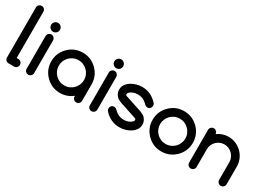

<svg xmlns="http://www.w3.org/2000/svg" viewBox="-18 -1520 3093 2260"><g transform="rotate(30 1528.5 -390.5)"><path d="M34.2 -50.8V-730Q34.2 -752 48.8 -766.6Q63.5 -781.2 85 -781.2Q106.4 -781.2 121.1 -766.6Q135.7 -752 135.7 -730V-102.1H159.2Q180.7 -101.6 195.3 -86.9Q210 -72.3 210 -50.8Q210 -29.3 195.3 -14.6Q180.7 0 159.2 0H84.5Q63.5 0 48.8 -14.6Q34.2 -29.3 34.2 -50.8Z M300.8 -51.3V-495.6Q300.8 -517.1 315.7 -532Q330.6 -546.9 351.6 -546.9Q372.6 -546.9 387.5 -532Q402.3 -517.1 402.8 -495.6V-51.3Q402.3 -29.8 387.5 -14.9Q372.6 0 351.6 0Q330.6 0 315.7 -14.9Q300.8 -29.8 300.8 -51.3ZM394 -686.5Q411.6 -668.9 411.6 -644Q411.6 -619.1 394 -601.6Q376.5 -584 351.6 -584Q326.7 -584 309.1 -601.6Q291.5 -619.1 291.5 -644Q291.5 -668.9 309.1 -686.5Q326.7 -704.1 351.6 -704.1Q376.5 -704.1 394 -686.5Z M952.6 -50.8V-60.5Q916 -31.2 873 -15.6Q830.1 0 781.2 0Q668 0 587.9 -80.1Q507.8 -160.2 507.8 -273.4Q507.8 -386.7 587.9 -466.8Q668 -546.9 781.2 -546.9Q893.6 -546.9 974.6 -466.8Q1054.7 -386.7 1054.7 -273.4V-50.8Q1054.7 -29.8 1039.8 -14.9Q1024.9 0 1003.9 0Q982.4 0 967.5 -14.9Q952.6 -29.8 952.6 -50.8ZM781.2 -444.8Q745.1 -444.8 713.9 -431.2Q682.6 -417.5 659.7 -394.3Q636.7 -371.1 623.3 -339.8Q609.9 -308.6 609.9 -273.4Q609.9 -238.3 623.3 -207Q636.7 -175.8 659.7 -152.6Q682.6 -129.4 713.9 -115.7Q745.1 -102.1 781.2 -102.1Q816.9 -102.1 848.1 -115.7Q879.4 -129.4 902.6 -152.8Q925.8 -176.3 939.2 -207.3Q952.6 -238.3 952.6 -273.4Q952.6 -308.6 939.2 -339.6Q925.8 -370.6 902.6 -394Q879.4 -417.5 848.1 -431.2Q816.9 -444.8 781.2 -444.8Z M1160.2 -51.3V-495.6Q1160.2 -517.1 1175 -532Q1189.9 -546.9 1210.9 -546.9Q1231.9 -546.9 1246.8 -532Q1261.7 -517.1 1262.2 -495.6V-51.3Q1261.7 -29.8 1246.8 -14.9Q1231.9 0 1210.9 0Q1189.9 0 1175 -14.9Q1160.2 -29.8 1160.2 -51.3ZM1253.4 -686.5Q1271 -668.9 1271 -644Q1271 -619.1 1253.4 -601.6Q1235.8 -584 1210.9 -584Q1186 -584 1168.5 -601.6Q1150.9 -619.1 1150.9 -644Q1150.9 -668.9 1168.5 -686.5Q1186 -704.1 1210.9 -704.1Q1235.8 -704.1 1253.4 -686.5Z M1466.8 -260.3Q1420.9 -277.8 1402.3 -296.4H1402.8Q1365.7 -334 1365.7 -384.8Q1365.7 -421.9 1385.5 -451.9Q1405.3 -481.9 1437 -502.9Q1468.8 -523.9 1508.5 -535.4Q1548.3 -546.9 1588.4 -546.9Q1710.4 -546.9 1797.9 -448.7Q1808.1 -436 1808.1 -418Q1808.1 -396 1793.7 -381.6Q1779.3 -367.2 1757.3 -367.2Q1741.7 -367.2 1730.7 -376Q1719.7 -384.8 1709.5 -395Q1659.7 -444.8 1588.4 -444.8Q1518.1 -444.8 1476.1 -401.9Q1468.3 -394 1468.3 -380.4Q1468.3 -366.7 1481 -361.8L1709.5 -286.6Q1757.3 -268.1 1773.9 -250.5H1773.4Q1810.5 -212.9 1810.5 -162.1Q1810.5 -124.5 1790.8 -94.7Q1771 -64.9 1739.3 -43.7Q1707.5 -22.5 1668 -11.2Q1628.4 0 1588.4 0Q1465.3 0 1378.9 -97.2Q1368.2 -111.3 1368.2 -128.9Q1368.2 -150.9 1382.6 -165.3Q1397 -179.7 1418.9 -179.7Q1435.1 -179.7 1446.3 -170.2Q1457.5 -160.6 1466.8 -151.9Q1516.6 -102.1 1588.4 -102.1Q1658.2 -102.1 1700.7 -146Q1708 -154.3 1708 -166Q1708 -179.7 1694.8 -185.1Z M2158.2 -444.8Q2122.1 -444.8 2090.8 -431.2Q2059.6 -417.5 2036.6 -394.3Q2013.7 -371.1 2000.2 -339.8Q1986.8 -308.6 1986.8 -273.4Q1986.8 -238.3 2000.2 -207Q2013.7 -175.8 2036.6 -152.6Q2059.6 -129.4 2090.8 -115.7Q2122.1 -102.1 2158.2 -102.1Q2193.8 -102.1 2225.1 -115.7Q2256.3 -129.4 2279.5 -152.8Q2302.7 -176.3 2316.2 -207.3Q2329.6 -238.3 2329.6 -273.4Q2329.6 -308.6 2316.2 -339.6Q2302.7 -370.6 2279.5 -394Q2256.3 -417.5 2225.1 -431.2Q2193.8 -444.8 2158.2 -444.8ZM2431.6 -273.4Q2431.6 -159.2 2351.6 -80.1Q2270.5 0 2158.2 0Q2044.9 0 1964.8 -80.1Q1884.8 -160.2 1884.8 -273.4Q1884.8 -386.7 1964.8 -466.8Q2044.9 -546.9 2158.2 -546.9Q2270.5 -546.9 2351.6 -466.8Q2391.6 -426.8 2411.4 -378.4Q2431.2 -330.1 2431.6 -273.4Z M2611.3 -496.6Q2676.3 -546.9 2764.2 -546.9Q2815.4 -546.9 2861.6 -526.9Q2907.7 -506.8 2942.9 -472.4Q2978 -438 2998.5 -391.4Q3019 -344.7 3019 -292V-51.3Q3019 -29.8 3004.2 -14.9Q2989.3 0 2968.3 0Q2946.8 0 2931.9 -14.9Q2917 -29.8 2917 -51.3V-292Q2917 -323.2 2904.8 -351.1Q2892.6 -378.9 2871.8 -399.7Q2851.1 -420.4 2823.2 -432.6Q2795.4 -444.8 2764.2 -444.8Q2732.4 -444.8 2704.8 -432.9Q2677.2 -420.9 2656.2 -399.9Q2635.3 -378.9 2623.3 -351.1Q2611.3 -323.2 2611.3 -292V-51.3Q2611.3 -29.8 2596.4 -14.9Q2581.5 0 2560.5 0Q2539.1 0 2524.2 -14.9Q2509.3 -29.8 2509.3 -51.3V-495.6Q2509.3 -516.6 2524.2 -531.7Q2539.1 -546.9 2560.5 -546.9Q2581.5 -546.9 2596.4 -531.7Q2611.3 -516.6 2611.3 -496.6Z"/></g></svg>

Font: Comfortaa
Style: Bold
Weight: 700
Designer: Johan Aakerlund
Foundry: Johan Aakerlund
Version: Version 2.001; ttfautohint (v1.4.1)